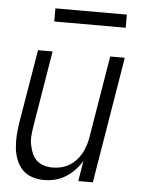

<svg xmlns="http://www.w3.org/2000/svg" viewBox="-51 -738 578 787"><g transform="rotate(5 237.5 -344.5)"><path d="M159 8Q134 8 110 0Q86 -8 70 -25Q54 -42 45 -65Q36 -88 33.5 -113Q31 -138 32.5 -163.5Q34 -189 38 -215L89 -520H149L97 -206Q94 -187 92.5 -168Q91 -149 94.5 -131.5Q98 -114 104.5 -97.5Q111 -81 123.5 -69Q136 -57 153.5 -51.5Q171 -46 190 -46Q207 -46 224.5 -50Q242 -54 258 -63.5Q274 -73 286.5 -86.5Q299 -100 307.5 -115.5Q316 -131 321.5 -148Q327 -165 330 -182L386 -520H446L360 0H300L314 -84Q302 -64 285 -46Q268 -28 247.5 -15.5Q227 -3 204.5 2.5Q182 8 159 8ZM145 -643V-697H439V-643Z"/></g></svg>

Font: Iosevka QP Light
Style: Italic
Weight: 300
Italic angle: -9°
Designer: Belleve Invis
Foundry: Belleve Invis
Version: Version 20.0.0; ttfautohint (v1.8.4)